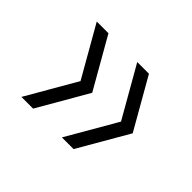

<svg xmlns="http://www.w3.org/2000/svg" viewBox="-84 -601 627 627"><g transform="rotate(45 229.5 -287.0)"><path d="M113 -113 213 -286 113 -461H59L159 -286L59 -113ZM300 -113 400 -286 300 -461H246L346 -286L246 -113Z"/></g></svg>

Font: Gantari Light
Style: Regular
Weight: 300
Designer: Anugrah Pasau
Foundry: Lafontype
Version: Version 1.000